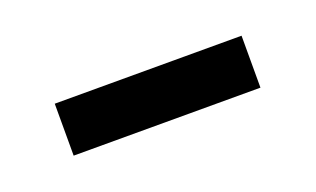

<svg xmlns="http://www.w3.org/2000/svg" viewBox="-27 -369 326 198"><g transform="rotate(-20 136.0 -270.5)"><path d="M33 -242V-299H238V-242Z"/></g></svg>

Font: Archivo Condensed Thin
Style: Regular
Weight: 250
Width: 3
Designer: Hector Gatti
Foundry: Omnibus-Type
Version: Version 2.001